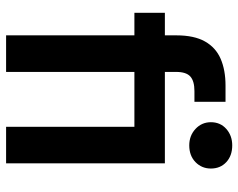

<svg xmlns="http://www.w3.org/2000/svg" viewBox="-96 -686 782 630"><g transform="rotate(90 295.0 -371.0)"><path d="M96 0V-421H22V-521H96V-559Q96 -617 116 -652.5Q136 -688 173 -704Q210 -720 261 -720H314V-618H279Q246 -618 231 -604.5Q216 -591 216 -558V-521H516V0H396V-421H216V0ZM457 -601Q425 -601 403 -621.5Q381 -642 381 -672Q381 -703 403 -722.5Q425 -742 457 -742Q491 -742 512 -722.5Q533 -703 533 -672Q533 -642 512 -621.5Q491 -601 457 -601Z"/></g></svg>

Font: DM Sans 10pt SemiBold
Style: Regular
Weight: 600
Version: Version 4.004;gftools[0.9.30]